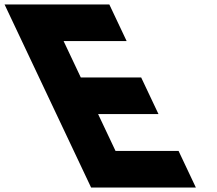

<svg xmlns="http://www.w3.org/2000/svg" viewBox="-337 -845 976 865"><path d="M155.5 -825H-316.5L73.5 0H545.5L467.5 -165H183.5L105 -331H377L299 -496H27L-50.5 -660H233.5Z"/></svg>

Font: Hussar
Style: BdOpOblFive
Weight: 700
Foundry: Cannot Into Space Fonts
Version: Version 2.00